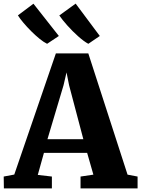

<svg xmlns="http://www.w3.org/2000/svg" viewBox="-38 -1042 780 1062"><path d="M41 -76.5 271 -746.5H450.5L667.5 -76L723 -65.5V0H407.5V-65.5L478.5 -76L444 -196.5H205L171 -74.5L249 -65.5V0H-16.5L-17.5 -65.5ZM423 -272 344 -571 330 -641.5 313.5 -570.5 224.5 -272ZM222 -800Q203.5 -809 180.5 -827.8Q157.5 -846.5 134.2 -869.8Q111 -893 91.8 -915.8Q72.5 -938.5 61 -957L147 -1021.5L287.5 -843L223 -800ZM450 -800Q426 -813 394.5 -841Q363 -869 334.5 -901Q306 -933 290 -956.5L380.5 -1022L514 -843L451 -800Z"/></svg>

Font: Merriweather 20pt Black
Style: Regular
Weight: 900
Version: Version 2.100